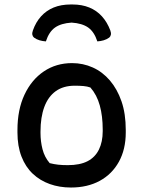

<svg xmlns="http://www.w3.org/2000/svg" viewBox="-20 -827 640 858"><path d="M302 -545Q351 -545 394.5 -525.5Q438 -506 471 -467.5Q504 -429 523 -374Q542 -319 542 -246V-235Q542 -160 511.5 -104.5Q481 -49 426 -19Q371 11 297 11Q246 11 202.5 -4.5Q159 -20 126.5 -50.5Q94 -81 76 -127.5Q58 -174 58 -235V-246Q58 -337 89.5 -404Q121 -471 176 -508Q231 -545 302 -545ZM314 -444Q263 -444 229 -419.5Q195 -395 178 -349Q161 -303 161 -239V-233Q161 -195 170 -160Q179 -125 202 -98Q222 -93 240.5 -91Q259 -89 283 -89Q337 -89 371 -106.5Q405 -124 422 -158.5Q439 -193 439 -241V-248Q439 -308 426 -355.5Q413 -403 384 -436Q370 -441 353 -442.5Q336 -444 314 -444ZM300 -726Q253 -723 226 -704Q199 -685 185 -642Q170 -643 156.5 -647Q143 -651 132 -659Q126 -664 124.5 -672Q123 -680 127 -691Q140 -728 163.5 -754Q187 -780 220 -793.5Q253 -807 296 -807H304Q346 -807 379 -793.5Q412 -780 435.5 -754Q459 -728 473 -691Q477 -680 475.5 -672Q474 -664 468 -659Q457 -651 443.5 -647Q430 -643 415 -642Q401 -685 374 -704Q347 -723 300 -726Z"/></svg>

Font: Recursive Monospace Casual Medium
Style: Regular
Weight: 500
Version: Version 1.047